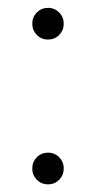

<svg xmlns="http://www.w3.org/2000/svg" viewBox="-20 -461 244 488"><path d="M102 -73Q119 -73 130.5 -61.2Q142 -49.5 142 -32.5Q142 -16 130.5 -4.2Q119 7.5 102 7.5Q85 7.5 73.5 -4.2Q62 -16 62 -32.5Q62 -49.5 73.5 -61.2Q85 -73 102 -73ZM102 -441Q119 -441 130.5 -429.2Q142 -417.5 142 -400.5Q142 -384 130.5 -372.2Q119 -360.5 102 -360.5Q85 -360.5 73.5 -372.2Q62 -384 62 -400.5Q62 -417.5 73.5 -429.2Q85 -441 102 -441Z"/></svg>

Font: Newsreader 24pt ExtraLight
Style: Regular
Weight: 250
Designer: Hugues Gentile
Foundry: Production Type
Version: Version 1.003